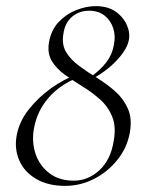

<svg xmlns="http://www.w3.org/2000/svg" viewBox="-20 -594 480 627"><path d="M193 13Q136 13 97.5 -10Q59 -33 43 -70Q27 -107 34 -149Q42 -196 73.5 -236Q105 -276 147 -306Q189 -336 228 -349L233 -340Q175 -317 138 -274Q101 -231 91 -175Q83 -131 96 -92Q109 -53 141 -28.5Q173 -4 221 -4Q267 -4 304 -37.5Q341 -71 351 -132Q360 -180 346.5 -213Q333 -246 306.5 -269.5Q280 -293 249 -312Q218 -331 191 -350.5Q164 -370 149 -395Q134 -420 140 -456Q147 -496 171.5 -522Q196 -548 229 -561Q262 -574 292 -574Q333 -574 358.5 -555.5Q384 -537 395 -510.5Q406 -484 400 -460Q393 -430 359 -394.5Q325 -359 275 -333L271 -339Q308 -365 327.5 -391Q347 -417 352 -448Q358 -477 349.5 -502.5Q341 -528 321 -543.5Q301 -559 271 -559Q239 -559 215.5 -539.5Q192 -520 187 -483Q181 -448 196.5 -423Q212 -398 239.5 -378Q267 -358 298.5 -338.5Q330 -319 356.5 -295.5Q383 -272 397.5 -239.5Q412 -207 404 -161Q395 -111 363 -71.5Q331 -32 286.5 -9.5Q242 13 193 13Z"/></svg>

Font: Cormorant Garamond Light
Style: Italic
Weight: 300
Italic angle: -10°
Designer: Christian Thalmann (Catharsis Fonts)
Foundry: Catharsis Fonts
Version: Version 4.001